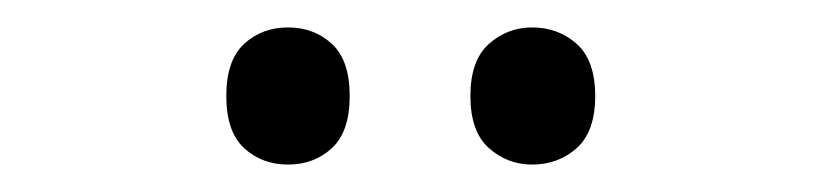

<svg xmlns="http://www.w3.org/2000/svg" viewBox="-20 -797 599 140"><path d="M145 -727Q145 -753 158 -765Q171 -777 190 -777Q209 -777 222 -765Q235 -753 235 -727Q235 -701 222 -689Q209 -677 190 -677Q171 -677 158 -689Q145 -701 145 -727ZM323 -727Q323 -753 336.5 -765Q350 -777 368 -777Q387 -777 400.5 -765Q414 -753 414 -727Q414 -701 400.5 -689Q387 -677 368 -677Q350 -677 336.5 -689Q323 -701 323 -727Z"/></svg>

Font: Noto Sans Tamil UI SemiCondensed
Style: Regular
Weight: 400
Width: 4
Designer: Jelle Bosma - Monotype Design Team
Foundry: Monotype Imaging Inc.
Version: Version 2.004; ttfautohint (v1.8.4.7-5d5b)